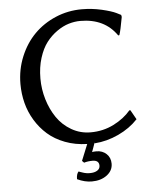

<svg xmlns="http://www.w3.org/2000/svg" viewBox="-58 -715 794 971"><g transform="rotate(-5 338.5 -229.0)"><path d="M380.9 103Q357.4 103 337.9 108.9L328.1 99.1L361.8 16.1Q301.3 14.6 250 -4.9Q198.7 -24.4 162.6 -56.2Q126.5 -87.9 101.1 -129.9Q75.7 -171.9 63.7 -218.8Q51.8 -265.6 51.8 -314.9Q51.8 -388.7 78.9 -454.1Q106 -519.5 151.9 -565.7Q197.8 -611.8 260.5 -638.4Q323.2 -665 393.1 -665Q445.3 -665 494.4 -653.6Q543.5 -642.1 566.4 -630.9L589.8 -619.1L591.8 -608.9Q579.6 -540.5 571.8 -518.1L565.9 -517.1Q503.9 -606.9 380.9 -606.9Q352.1 -606.9 322 -597.9Q292 -588.9 261.7 -567.6Q231.4 -546.4 208 -515.9Q184.6 -485.4 169.7 -438.2Q154.8 -391.1 154.8 -334Q154.8 -279.8 170.4 -227.8Q186 -175.8 214.6 -134Q243.2 -92.3 287.6 -66.7Q332 -41 384.8 -41Q448.2 -41 502 -68.1Q555.7 -95.2 588.9 -134.8H594.2L621.1 -86.9Q580.6 -43.5 521.5 -15.9Q462.4 11.7 399.9 16.1V11.2Q396.5 21 391.4 35.4Q386.2 49.8 382.8 59.1Q389.6 57.1 404.8 57.1Q435.5 57.1 455.8 76.2Q476.1 95.2 476.1 126Q476.1 161.1 445.6 184.1Q415 207 369.1 207Q333 207 294.9 189Q294.9 162.1 306.2 150.9Q308.6 151.9 314.7 154.1Q320.8 156.2 322.5 156.7Q324.2 157.2 329.1 158.9Q334 160.6 335.9 160.9Q337.9 161.1 341.8 162.1Q345.7 163.1 348.4 163.3Q351.1 163.6 355 163.8Q358.9 164.1 362.8 164.1Q385.7 164.1 399.9 155.3Q414.1 146.5 414.1 130.9Q414.1 103 380.9 103Z"/></g></svg>

Font: Linear Smooth Low Contrast
Style: Regular
Weight: 500
Designer: Philipp H. Poll, Flanker
Foundry: Philipp H. Poll, reworked by Flanker
Version: Version 1.010 | FøM Fix